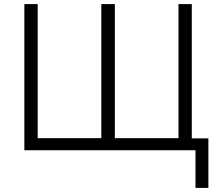

<svg xmlns="http://www.w3.org/2000/svg" viewBox="-20 -734 1066 938"><path d="M935 0H99V-714H164V-59H475V-714H541V-59H852V-714H917V-58H998V184H935Z"/></svg>

Font: OpenSansMMV
Style: Light
Weight: 300
Foundry: Ascender Corporation
Version: Version 4.001